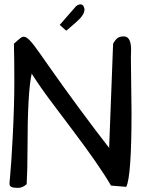

<svg xmlns="http://www.w3.org/2000/svg" viewBox="-20 -869 667 896"><path d="M593.8 -344.7Q593.8 -47.9 569.3 2.9L498 -2.9Q444.3 -95.7 317.4 -263.7Q267.6 -330.1 218.3 -395.5Q168.9 -460.9 127.9 -525.4Q108.4 -438.5 108.4 -177.7Q108.4 -78.1 104.5 -9.8Q85.9 7.8 64 7.8Q42 7.8 33.2 3.4Q24.4 -1 24.4 -11.2Q24.4 -21.5 26.9 -43.5Q29.3 -65.4 32.7 -117.2Q36.1 -168.9 39.1 -226.6Q46.9 -377 46.9 -485.8Q46.9 -594.7 44.9 -665Q66.4 -684.6 78.1 -693.4Q89.8 -702.1 104.5 -692.9Q119.1 -683.6 142.1 -652.8Q165 -622.1 207 -561.5Q350.6 -357.4 489.3 -178.7L507.8 -665Q518.6 -684.6 529.3 -691.9Q540 -699.2 557.6 -699.2Q591.8 -699.2 591.8 -636.7L590.8 -600.6ZM326.2 -830.1Q339.8 -848.6 355.5 -848.6Q365.2 -848.6 370.1 -839.4Q375 -830.1 374 -821.3Q373 -812.5 369.1 -804.7Q365.2 -796.9 356.4 -786.1Q339.8 -767.6 289.1 -725.6L258.8 -752.9Z"/></svg>

Font: Architects Daughter
Style: Regular
Weight: 400
Designer: Kimberly Geswein
Foundry: Kimberly Geswein
Version: Version 1.003 2010